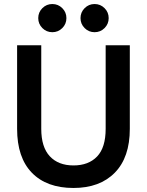

<svg xmlns="http://www.w3.org/2000/svg" viewBox="-20 -925 730 954"><path d="M345 9Q212 9 138.5 -66.5Q65 -142 65 -285V-700H185V-285Q185 -194 227.5 -148.5Q270 -103 345 -103Q420 -103 462.5 -147.5Q505 -192 505 -285V-700H625V-285Q625 -143 550.5 -67Q476 9 345 9ZM240 -765Q211 -765 190.5 -785.5Q170 -806 170 -835Q170 -864 190.5 -884.5Q211 -905 240 -905Q269 -905 289.5 -884.5Q310 -864 310 -835Q310 -806 289.5 -785.5Q269 -765 240 -765ZM450 -765Q421 -765 400.5 -785.5Q380 -806 380 -835Q380 -864 400.5 -884.5Q421 -905 450 -905Q479 -905 499.5 -884.5Q520 -864 520 -835Q520 -806 499.5 -785.5Q479 -765 450 -765Z"/></svg>

Font: Retni Sans
Style: Bold
Weight: 700
Designer: Vitaly Kuzmin
Foundry: ParaType Ltd.
Version: Version 1.00;March 2, 2019;FontCreator 11.5.0.2425 64-bit; t